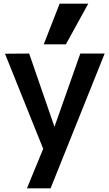

<svg xmlns="http://www.w3.org/2000/svg" viewBox="-20 -810 591 1040"><path d="M214 -4 7 -519 138 -520 274 -126H276L415 -520H547L254 210H126ZM217 -570 303 -790H458L337 -570Z"/></svg>

Font: Enso SemiBold
Style: Regular
Weight: 600
Designer: Coji Morishita
Foundry: UNDERFOREST DESIGN
Version: Version 1.000